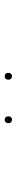

<svg xmlns="http://www.w3.org/2000/svg" viewBox="353 -1005 71 817"><g transform="rotate(-90 388.5 -596.5)"><path d="M458 -598Q458 -604 462 -608Q466 -612 473 -612Q479 -612 483 -608Q487 -604 487 -598V-595Q487 -589 483 -585Q479 -581 473 -581Q466 -581 462 -585Q458 -589 458 -595ZM273 -598Q273 -604 277 -608Q281 -612 288 -612Q294 -612 298 -608Q302 -604 302 -598V-595Q302 -589 298 -585Q294 -581 288 -581Q281 -581 277 -585Q273 -589 273 -595Z"/></g></svg>

Font: Libertine-Super Thin
Style: Regular
Weight: 100
Designer: Bastien Sozeau
Foundry: NBR — Bastien Sozeau
Version: Version 2.003;gftools[0.9.33]